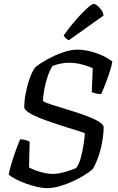

<svg xmlns="http://www.w3.org/2000/svg" viewBox="-20 -978 612 998"><path d="M223 0Q202 0 173.5 -6.5Q145 -13 115.5 -23.5Q86 -34 62 -46.5Q38 -59 25 -71Q31 -100 41.5 -134.5Q52 -169 64 -201.5Q76 -234 85 -254Q97 -254 111 -250.5Q125 -247 134 -242L131 -108Q153 -95 189.5 -84.5Q226 -74 254 -74Q281 -74 316.5 -84Q352 -94 375 -104Q390 -122 399.5 -156.5Q409 -191 414.5 -227Q420 -263 421 -285Q415 -289 390 -296.5Q365 -304 330.5 -315Q296 -326 258.5 -338.5Q221 -351 187 -364.5Q153 -378 131 -392Q109 -406 106 -419Q106 -453 113.5 -493Q121 -533 134 -569.5Q147 -606 163 -628Q187 -648 226 -669.5Q265 -691 306.5 -705.5Q348 -720 380 -720Q414 -720 449.5 -711Q485 -702 515.5 -687.5Q546 -673 564 -658Q560 -634 549 -600.5Q538 -567 526 -536.5Q514 -506 506 -489Q490 -489 477 -492.5Q464 -496 457 -499L462 -624Q437 -635 404 -643.5Q371 -652 335 -652Q319 -652 296 -647.5Q273 -643 253 -635Q239 -614 228 -581.5Q217 -549 210.5 -515Q204 -481 203 -453Q214 -445 248.5 -434Q283 -423 327.5 -409.5Q372 -396 414.5 -381Q457 -366 486.5 -350Q516 -334 519 -318Q518 -263 503.5 -204.5Q489 -146 463 -100Q450 -88 424 -71Q398 -54 364 -38Q330 -22 293.5 -11Q257 0 223 0ZM338 -769Q331 -771 322 -779.5Q313 -788 311 -794Q346 -843 378.5 -879.5Q411 -916 435 -937Q459 -958 468 -958Q474 -958 485.5 -949Q497 -940 507 -926Q517 -912 518 -897Z"/></svg>

Font: Texturina 72pt 72pt Medium
Style: Italic
Weight: 500
Italic angle: -11°
Designer: Guillermo Torres Carreño
Foundry: Omnibus-Type
Version: Version 1.002; ttfautohint (v1.8.3)